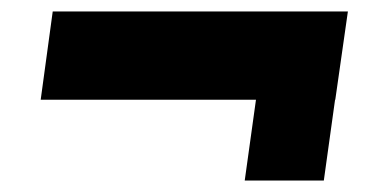

<svg xmlns="http://www.w3.org/2000/svg" viewBox="-20 -447 654 335"><path d="M407 -132 439 -362H577L545 -132ZM72 -427H587L565 -273H51Z"/></svg>

Font: Pathway Extreme 28pt Black
Style: Italic
Weight: 900
Italic angle: -8°
Designer: Eduardo Rodriguez Tunni
Foundry: Eduardo Rodriguez Tunni
Version: Version 1.001;gftools[0.9.26]